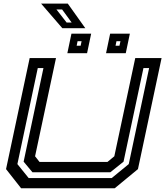

<svg xmlns="http://www.w3.org/2000/svg" viewBox="-20 -1012 888 1032"><path d="M93.5 0 12.5 -103 139.5 -700H281L168.5 -172L192.5 -141.5H557.5L594.5 -172L707 -700H848.5L721.5 -103L596.5 0ZM134 -55H580.5L672 -130L781.5 -646H751L644 -143L573 -86H154.5L107 -143L213.5 -646H183L73.5 -130ZM550 -726 572 -831H678L656 -726ZM342 -726 364 -831H470L448 -726ZM392 -766H413.5L418.5 -790.5H397ZM601 -766H622L627.5 -790.5H606ZM438.5 -860.5H315L201 -992.5H344.5ZM365 -891 314 -961H283.5L338 -891Z"/></svg>

Font: Tourney Expanded SemiBold
Style: Italic
Weight: 600
Width: 7
Italic angle: -12°
Designer: Tyler Finck
Foundry: Etcetera Type Co
Version: Version 1.010; ttfautohint (v1.8.3)